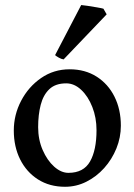

<svg xmlns="http://www.w3.org/2000/svg" viewBox="-20 -713 523 747"><path d="M450.2 -224.1Q450.2 -178.2 432.9 -135.5Q415.5 -92.8 385.3 -59.1Q355 -25.4 315.9 -5.9Q276.9 13.7 232.9 13.7Q172.9 13.7 127.9 -14.9Q83 -43.5 58.3 -93Q33.7 -142.6 33.7 -205.1Q33.7 -266.6 62.3 -321Q90.8 -375.5 139.9 -409.4Q189 -443.4 251 -443.4Q311 -443.4 356 -414.8Q400.9 -386.2 425.5 -336.7Q450.2 -287.1 450.2 -224.1ZM355.5 -206.5Q355.5 -255.4 339.1 -296.9Q322.8 -338.4 295.9 -363.5Q269 -388.7 237.8 -388.7Q195.8 -388.7 172.1 -366.2Q148.4 -343.8 138.4 -305.2Q128.4 -266.6 128.4 -218.3Q128.4 -169.9 146 -129.4Q163.6 -88.9 190.7 -64.7Q217.8 -40.5 246.1 -40.5Q305.2 -40.5 330.3 -84.7Q355.5 -128.9 355.5 -206.5ZM227.5 -481.9Q219.2 -482.9 209.2 -488.5Q199.2 -494.1 194.3 -498.5L295.9 -693.4Q303.2 -692.9 321.3 -690.2Q339.4 -687.5 357.4 -684.3Q375.5 -681.2 382.3 -679.2L395 -657.2Z"/></svg>

Font: Namdhinggo Medium
Style: Regular
Weight: 500
Designer: Victor Gaultney
Foundry: SIL International
Version: Version 3.001